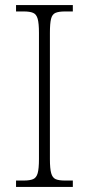

<svg xmlns="http://www.w3.org/2000/svg" viewBox="-20 -734 348 754"><path d="M43 0V-25H73Q97 -25 110 -30.5Q123 -36 128 -54Q133 -72 133 -109V-605Q133 -642 128 -660Q123 -678 110 -683.5Q97 -689 74 -689H43V-714H266V-689H235Q211 -689 198 -683.5Q185 -678 180.5 -660Q176 -642 176 -605V-109Q176 -72 181 -54Q186 -36 198.5 -30.5Q211 -25 235 -25H266V0Z"/></svg>

Font: Noto Serif SemiCondensed ExtraLight
Style: Regular
Weight: 200
Width: 4
Designer: Monotype Design Team
Foundry: Monotype Imaging Inc.
Version: Version 2.014